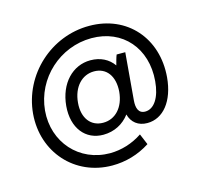

<svg xmlns="http://www.w3.org/2000/svg" viewBox="-149 -876 1286 1232"><g transform="rotate(-20 493.5 -260.5)"><path d="M429 -19C502 -13 565 -40 611 -91C620 -36 659 2 720 7C825 16 911 -73 938 -226C982 -479 831 -685 581 -707C328 -730 94 -551 50 -300C7 -51 168 164 415 186C503 194 592 177 673 134L649 59C580 97 504 113 429 107C225 89 93 -88 129 -293C166 -500 358 -646 567 -628C774 -610 895 -441 858 -229C840 -124 791 -62 732 -67C686 -71 679 -112 687 -159L741 -469L684 -474C675 -457 667 -433 658 -409C629 -459 579 -491 512 -497C395 -507 293 -420 267 -274C242 -131 311 -29 429 -19ZM453 -92C374 -99 327 -167 345 -268C363 -371 431 -429 510 -422C591 -415 635 -346 618 -244C600 -143 534 -84 453 -92Z"/></g></svg>

Font: Fixel Display
Style: Italic
Weight: 400
Italic angle: -10°
Designer: AlfaBravo + MacPaw
Foundry: Kyrylo Tkachov, Marchela Mozhyna, Serhii Makarenko, Maria Weinstein, Zakhar Kryvoshyya
Version: Version 1.210;Glyphs 3.2 (3217)